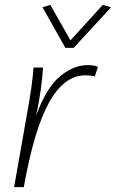

<svg xmlns="http://www.w3.org/2000/svg" viewBox="-20 -770 477 790"><path d="M370 -455Q361 -458 352 -459Q343 -460 331 -460Q244 -460 182 -348.5Q120 -237 78 0H38L95 -323Q103 -367 109 -410Q115 -453 118 -492H157Q155 -455 148 -403Q141 -351 129 -296Q172 -411 227.5 -456.5Q283 -502 340 -502Q351 -502 363 -500.5Q375 -499 383 -495ZM249 -573 155 -740 187 -750 270 -604 403 -750 437 -740 283 -573Z"/></svg>

Font: Livvic ExtraLight
Style: Italic
Weight: 275
Italic angle: -10°
Designer: Jacques Le Bailly, Baron von Fonthausen
Version: Version 1.001; ttfautohint (v1.8.2)